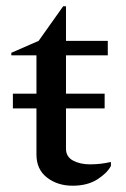

<svg xmlns="http://www.w3.org/2000/svg" viewBox="-20 -581 402 611"><path d="M211 10Q163 10 129.5 -16Q96 -42 96 -89V-236H21V-283H96V-405H16V-413L103 -451L181 -561H190V-451H323V-405H190V-283H313V-236H190V-108Q190 -82 212.5 -70Q235 -58 266 -58Q285 -58 301 -60Q317 -62 330 -65H333V-53Q321 -30 289.5 -10Q258 10 211 10Z"/></svg>

Font: Spectral Medium
Style: Regular
Weight: 500
Designer: Jean-Baptiste Levee
Foundry: Production Type
Version: Version 2.001